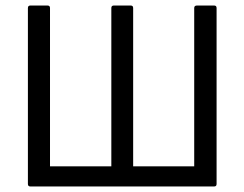

<svg xmlns="http://www.w3.org/2000/svg" viewBox="-20 -675 884 695"><path d="M90 0Q81 0 81 -9V-646Q81 -655 90 -655H152Q161 -655 161 -646V-73H383V-646Q383 -655 392 -655H453Q462 -655 462 -646V-73H683V-646Q683 -655 693 -655H755Q764 -655 764 -646V-9Q764 0 755 0Z"/></svg>

Font: Sofia Sans Semi Condensed
Style: Regular
Weight: 400
Designer: Botio Nikoltchev, Ani Petrova
Foundry: lettersoup
Version: Version 4.100; ttfautohint (v1.8.4.7-5d5b)